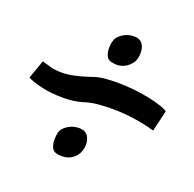

<svg xmlns="http://www.w3.org/2000/svg" viewBox="-110 -616 643 638"><g transform="rotate(20 212.0 -297.0)"><path d="M170.9 -349.6Q190.4 -357.4 212.9 -359.9Q235.4 -362.3 260.7 -362.3Q291 -362.3 321.8 -358.9Q352.5 -355.5 377.9 -350.1Q403.3 -344.7 421.4 -338.4Q439.5 -332 444.3 -327.1L426.8 -252.9Q397.5 -261.7 357.4 -268.1Q317.4 -274.4 275.4 -274.4Q249 -274.4 223.1 -272Q197.3 -269.5 174.8 -261.7Q158.2 -256.8 141.1 -254.9Q124 -252.9 107.4 -252.9Q63.5 -252.9 27.8 -261.7Q-7.8 -270.5 -19.5 -278.3L3.9 -343.8Q19.5 -338.9 36.1 -334.5Q52.7 -330.1 75.2 -330.1Q113.3 -330.1 170.9 -349.6ZM221.7 -418.9Q206.1 -420.9 200.7 -433.6Q195.3 -446.3 195.3 -460Q195.3 -467.8 196.3 -475.1Q197.3 -482.4 199.2 -487.3Q202.1 -501 220.2 -513.2Q238.3 -525.4 258.8 -525.4Q263.7 -525.4 267.1 -525.4Q270.5 -525.4 275.4 -523.4Q289.1 -518.6 294.4 -506.8Q299.8 -495.1 299.8 -481.4Q299.8 -456.1 288.1 -442.4Q267.6 -417 237.3 -417Q231.4 -417 221.7 -418.9ZM209 -174.8Q221.7 -169.9 227.5 -158.2Q233.4 -146.5 233.4 -132.8Q233.4 -121.1 229.5 -109.9Q225.6 -98.6 220.7 -92.8Q211.9 -82 199.7 -75.7Q187.5 -69.3 169.9 -69.3Q160.2 -69.3 155.3 -70.3Q139.6 -73.2 134.3 -85.4Q128.9 -97.7 128.9 -112.3Q128.9 -127 131.8 -138.7Q134.8 -152.3 152.8 -164.6Q170.9 -176.8 193.4 -176.8Q197.3 -176.8 200.7 -176.3Q204.1 -175.8 209 -174.8Z"/></g></svg>

Font: Miniver
Style: Regular
Weight: 400
Designer: Dathan Boardman
Foundry: Open Window
Version: Version 1.000